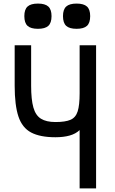

<svg xmlns="http://www.w3.org/2000/svg" viewBox="-20 -1053 640 1073"><path d="M425 0V-326Q403 -305 369 -295.5Q335 -286 290 -286Q204 -286 154 -312.5Q104 -339 83 -402Q62 -465 62 -574V-800H154V-574Q154 -497 166.5 -452.5Q179 -408 209 -389.5Q239 -371 290 -371Q345 -371 374 -383.5Q403 -396 414 -430.5Q425 -465 425 -532V-800H517V0ZM408 -892Q368 -892 350 -908.5Q332 -925 332 -963Q332 -1000 350 -1016.5Q368 -1033 408 -1033Q448 -1033 466 -1016.5Q484 -1000 484 -963Q484 -925 466 -908.5Q448 -892 408 -892ZM192 -892Q152 -892 134 -908.5Q116 -925 116 -963Q116 -1000 134 -1016.5Q152 -1033 192 -1033Q232 -1033 250 -1016.5Q268 -1000 268 -963Q268 -925 250 -908.5Q232 -892 192 -892Z"/></svg>

Font: Victor Mono SemiBold
Style: Regular
Weight: 600
Monospace: yes
Designer: Rune Bjørnerås
Version: Version 1.561;gftools[0.9.30]